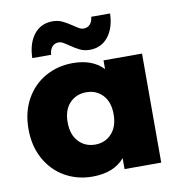

<svg xmlns="http://www.w3.org/2000/svg" viewBox="-85 -846 869 933"><g transform="rotate(-10 349.0 -379.5)"><path d="M637 -538V0H456V-54Q403 9 297 9Q223 9 162 -25.5Q101 -60 65.5 -124Q30 -188 30 -272Q30 -356 65.5 -419.5Q101 -483 162 -517Q223 -551 297 -551Q394 -551 447 -495V-538ZM450 -272Q450 -332 418.5 -366Q387 -400 337 -400Q287 -400 255 -366Q223 -332 223 -272Q223 -211 255 -176.5Q287 -142 337 -142Q386 -142 418 -176.5Q450 -211 450 -272ZM295 -639Q276 -652 266.5 -657Q257 -662 247 -662Q227 -662 215 -648Q203 -634 201 -609H108Q110 -682 144 -725Q178 -768 235 -768Q262 -768 283 -758Q304 -748 331 -730Q350 -717 359.5 -712Q369 -707 379 -707Q399 -707 411 -720.5Q423 -734 425 -757H518Q516 -686 482 -643Q448 -600 391 -600Q364 -600 342.5 -610.5Q321 -621 295 -639Z"/></g></svg>

Font: Idrija
Style: Regular
Weight: 800
Designer: Julieta Ulanovsky
Foundry: Julieta Ulanovsky
Version: Version 7.200